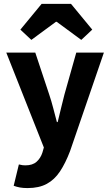

<svg xmlns="http://www.w3.org/2000/svg" viewBox="-20 -764 561 978"><path d="M120.4 194Q97.7 194 81.5 191Q65.3 188 49.7 182.3L76.1 73.6Q87.4 76.6 94.6 77.4Q101.8 78.3 109.2 78.3Q146 78.3 166.4 59.9Q186.9 41.5 196 13.2L203.4 -12.7L12 -496.1H159.7L230.6 -282.7Q241.8 -249.4 250.9 -214.2Q260.1 -179 269.8 -142.1H273.8Q282.5 -177.4 290.8 -212.5Q299.1 -247.7 308.3 -282.7L368.5 -496.1H509.2L337 5.4Q313.5 67.1 285.6 109.2Q257.6 151.3 218.2 172.6Q178.7 194 120.4 194ZM139.7 -560.8 83.8 -613.1 191.9 -744.2H341.8L449.9 -613.1L394 -560.8L268.8 -652.9H264.8Z"/></svg>

Font: Source Sans Variable
Style: Regular
Weight: 200
Designer: Paul D. Hunt
Foundry: Adobe Systems Incorporated
Version: Version 3.006;hotconv 1.0.111;makeotfexe 2.5.65597